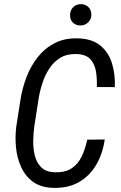

<svg xmlns="http://www.w3.org/2000/svg" viewBox="-20 -908 590 938"><path d="M406.2 -225.6 491.7 -226.6Q481.9 -157.7 450.4 -103.5Q418.9 -49.3 366.5 -18.8Q314 11.7 240.2 9.8Q180.2 8.3 141.8 -19.5Q103.5 -47.4 83.3 -91.8Q63 -136.2 58.1 -188.2Q53.2 -240.2 59.6 -290L80.1 -421.4Q88.9 -477.1 109.4 -531Q129.9 -585 164.1 -628.4Q198.2 -671.9 246.6 -697Q294.9 -722.2 358.9 -720.7Q428.7 -719.2 469.5 -686Q510.3 -652.8 526.9 -599.1Q543.5 -545.4 541 -482.4L453.1 -482.9Q454.6 -521.5 449 -557.9Q443.4 -594.2 421.9 -618.4Q400.4 -642.6 353.5 -644Q307.6 -645.5 274.9 -625.7Q242.2 -606 220.7 -572.8Q199.2 -539.6 186.5 -500Q173.8 -460.4 168 -422.4L147.5 -289.6Q143.1 -258.8 142.3 -221.2Q141.6 -183.6 149.9 -148.9Q158.2 -114.3 180.7 -91.3Q203.1 -68.4 245.1 -66.4Q297.9 -64.5 329.6 -85.4Q361.3 -106.4 378.9 -143.3Q396.5 -180.2 406.2 -225.6ZM322.3 -834Q322.3 -856.9 336.7 -872.1Q351.1 -887.2 374 -887.7Q396.5 -888.2 411.4 -873.8Q426.3 -859.4 426.3 -836.9Q425.8 -814 411.1 -799.1Q396.5 -784.2 374 -783.7Q351.1 -783.2 336.4 -797.4Q321.8 -811.5 322.3 -834Z"/></svg>

Font: Roboto Condensed
Style: Italic
Weight: 400
Italic angle: -12°
Designer: Christian Robertson
Foundry: Google
Version: Version 3.0